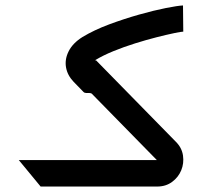

<svg xmlns="http://www.w3.org/2000/svg" viewBox="-20 -684 748 704"><path d="M129 0 49 -97H145L224 0ZM129 0V-97H565Q564 -95 564.5 -93.5Q565 -92 564.5 -90.5Q564 -89 564 -88L317 -340Q314 -343 307 -343H296Q290 -343 286 -347L250 -384Q227 -408 222 -437.5Q217 -467 232 -496.5Q247 -526 282 -548Q325 -574 380 -594.5Q435 -615 490 -630.5Q545 -646 588 -654.5Q631 -663 651 -664L652 -568Q645 -568 618.5 -562.5Q592 -557 554.5 -547.5Q517 -538 475.5 -525Q434 -512 396 -496.5Q358 -481 330 -464Q328 -464 329.5 -463Q331 -462 333 -462L625 -164Q647 -142 651 -113.5Q655 -85 644.5 -59.5Q634 -34 611 -17Q588 0 556 0Z"/></svg>

Font: Mada Medium
Style: Regular
Weight: 500
Designer: Khaled Hosny
Version: Version 1.5